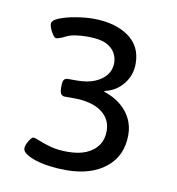

<svg xmlns="http://www.w3.org/2000/svg" viewBox="-57 -816 484 524"><g transform="rotate(10 185.0 -554.0)"><path d="M159 -344Q135 -344 113 -347Q91 -350 74 -355.5Q57 -361 47 -368Q37 -375 37 -383Q37 -389 40.5 -396.5Q44 -404 48.5 -410Q53 -416 56 -416Q62 -416 74.5 -410.5Q87 -405 107 -399.5Q127 -394 155 -394Q185 -394 206 -403Q227 -412 238.5 -428.5Q250 -445 250 -468Q250 -502 222.5 -521.5Q195 -541 145 -541H121Q107 -541 107 -562V-569Q107 -581 110.5 -585.5Q114 -590 121 -590H146Q175 -590 195.5 -598.5Q216 -607 227 -621.5Q238 -636 238 -655Q238 -669 230.5 -682.5Q223 -696 205.5 -704.5Q188 -713 155 -713Q115 -713 96.5 -703.5Q78 -694 70 -694Q66 -694 61 -701Q56 -708 52.5 -716.5Q49 -725 49 -730Q49 -740 67.5 -747.5Q86 -755 112.5 -759.5Q139 -764 161 -764Q221 -764 258.5 -738Q296 -712 296 -663Q296 -631 276.5 -606.5Q257 -582 225 -575V-573Q252 -564 271 -548.5Q290 -533 300 -512.5Q310 -492 310 -468Q310 -410 269 -377Q228 -344 159 -344Z"/></g></svg>

Font: Asap Expanded Medium
Style: Regular
Weight: 500
Width: 7
Designer: Pablo Cosgaya
Foundry: Omnibus-Type
Version: Version 3.001